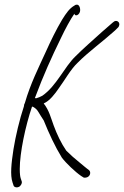

<svg xmlns="http://www.w3.org/2000/svg" viewBox="-20 -702 533 826"><path d="M38 -60C29 -1 23 51 34 83L38 95C39 102 50 107 61 102C69 99 77 85 73 77L69 65C67 59 65 46 65 25C65 -44 89 -159 118 -244C119 -243 121 -242 123 -242C133 -236 139 -231 146 -219C152 -208 160 -197 168 -184C191 -127 217 -71 246 -24C263 -1 304 38 329 55L337 60C340 63 345 63 350 62C368 59 373 39 363 30L355 24C350 21 340 11 321 -4C302 -19 283 -36 265 -54C243 -86 225 -124 211 -162C198 -197 192 -226 168 -257C194 -268 217 -299 232 -321C258 -356 284 -404 314 -432C358 -477 423 -524 475 -571L486 -582C490 -585 492 -589 493 -594C495 -604 488 -612 479 -612C474 -612 469 -609 465 -605C450 -592 434 -578 419 -565C376 -526 339 -494 305 -460C256 -413 223 -332 162 -290C153 -285 145 -282 135 -279C133 -280 132 -280 130 -280C167 -379 201 -454 243 -540C260 -576 283 -619 300 -643C301 -638 304 -636 308 -636C314 -636 322 -643 324 -652C327 -664 322 -682 311 -682C306 -682 304 -681 300 -678C279 -666 265 -646 247 -617C223 -577 198 -526 177 -479C146 -411 111 -342 87 -259C84 -254 83 -250 83 -245C64 -188 47 -116 38 -60Z"/></svg>

Font: Stray Cat
Style: SuCnObl
Weight: 400
Version: Version 1.0